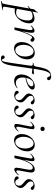

<svg xmlns="http://www.w3.org/2000/svg" viewBox="1314 -2142 1041 3832"><g transform="rotate(90 1834.0 -225.5)"><path d="M-59 263Q-37 259 -26 252.5Q-15 246 -9.5 231.5Q-4 217 2 185L104 -386Q104 -388 118 -400.5Q132 -413 143 -427Q154 -441 157 -459Q158 -463 163.5 -462Q169 -461 168 -457L55 178Q52 195 52 205Q52 224 61 232Q70 240 90 240Q95 240 113 238H114Q117 238 118 243Q119 248 115 249L-57 275Q-61 276 -62 270Q-63 264 -59 263ZM57 -8 67 -60Q91 -45 115.5 -36Q140 -27 173 -27Q236 -27 274 -80Q312 -133 323 -220Q326 -241 326 -261Q326 -357 243 -357Q200 -357 155 -333Q110 -309 42 -256L40 -255Q37 -255 34.5 -259.5Q32 -264 35 -265Q177 -393 285 -393Q333 -393 358 -366.5Q383 -340 383 -289Q383 -273 380 -253Q371 -186 335 -127.5Q299 -69 248 -34Q197 1 145 1Q112 1 95.5 -1Q79 -3 57 -8Z M696 -395Q715 -395 733 -381Q751 -367 751 -348Q751 -333 741.5 -323.5Q732 -314 718 -314Q707 -314 700.5 -318.5Q694 -323 687 -333Q683 -338 678 -342.5Q673 -347 667 -347Q645 -347 614.5 -289Q584 -231 557 -150Q530 -69 518 -7L508 -8Q523 -88 554 -179Q585 -270 623 -332.5Q661 -395 696 -395ZM464 2 469 -21 479 -74 512 -259Q518 -292 518 -311Q518 -356 494 -356Q472 -356 433 -319L431 -318Q428 -318 426 -321.5Q424 -325 425 -327Q456 -361 482 -378Q508 -395 533 -395Q553 -395 562.5 -382Q572 -369 572 -338Q572 -311 563 -261L518 -7Q515 8 486 8Q473 8 468.5 6.5Q464 5 464 2Z M757 -138Q757 -169 762 -193Q773 -251 804 -298Q835 -345 879 -372Q923 -399 972 -399Q1034 -399 1068 -357.5Q1102 -316 1102 -250Q1102 -222 1096 -193Q1084 -132 1051 -84.5Q1018 -37 973.5 -11.5Q929 14 883 14Q824 14 790.5 -28Q757 -70 757 -138ZM1040 -149Q1045 -173 1045 -207Q1045 -276 1018.5 -325.5Q992 -375 943 -375Q900 -375 865.5 -337Q831 -299 818 -236Q812 -208 812 -176Q812 -108 840 -59.5Q868 -11 918 -11Q960 -11 994 -48Q1028 -85 1040 -149Z M1024 237Q1024 222 1034 211.5Q1044 201 1060 201Q1075 201 1082 209Q1089 217 1094 232Q1098 245 1102.5 251Q1107 257 1117 257Q1129 257 1137.5 241.5Q1146 226 1155 182Q1164 138 1177 47L1228 -306Q1230 -326 1230 -332Q1230 -351 1219 -356Q1208 -361 1173 -361Q1170 -361 1170 -366Q1170 -368 1171.5 -370.5Q1173 -373 1174 -373Q1209 -373 1224.5 -383Q1240 -393 1244 -418Q1264 -541 1288.5 -606.5Q1313 -672 1349.5 -699Q1386 -726 1446 -726Q1481 -726 1500.5 -710.5Q1520 -695 1518 -674Q1515 -659 1505.5 -652Q1496 -645 1483 -645Q1469 -645 1463 -653Q1457 -661 1449 -678Q1443 -694 1436 -702.5Q1429 -711 1415 -711Q1376 -711 1348 -643Q1320 -575 1300 -439L1233 21Q1219 118 1200.5 172.5Q1182 227 1155.5 251Q1129 275 1087 275Q1056 275 1040 264Q1024 253 1024 237ZM1258 -353 1260 -376Q1286 -376 1358 -381L1394 -383Q1401 -383 1401 -376Q1401 -368 1389 -354.5Q1377 -341 1367 -342Q1359 -343 1325.5 -348Q1292 -353 1258 -353Z M1404 -133Q1404 -155 1409 -185Q1418 -236 1451 -285.5Q1484 -335 1533.5 -367Q1583 -399 1637 -399Q1673 -399 1691.5 -384.5Q1710 -370 1705 -345Q1699 -314 1661.5 -285.5Q1624 -257 1566.5 -237.5Q1509 -218 1445 -211L1447 -224Q1527 -235 1578 -260Q1629 -285 1638 -324Q1640 -334 1640 -338Q1640 -355 1626 -363.5Q1612 -372 1593 -372Q1545 -372 1513 -329Q1481 -286 1470 -218Q1464 -187 1464 -159Q1464 -97 1491.5 -59.5Q1519 -22 1570 -22Q1627 -22 1671 -55H1673Q1676 -55 1678.5 -52Q1681 -49 1678 -46Q1608 12 1532 12Q1469 12 1436.5 -28.5Q1404 -69 1404 -133Z M1730 -45Q1730 -61 1739.5 -70Q1749 -79 1761 -79Q1770 -79 1775.5 -73Q1781 -67 1789 -53Q1801 -33 1813.5 -22Q1826 -11 1851 -11Q1906 -11 1915 -72Q1916 -77 1916 -85Q1916 -114 1900 -135Q1884 -156 1850 -184Q1817 -211 1800.5 -231.5Q1784 -252 1784 -281Q1784 -286 1786 -298Q1795 -343 1833.5 -369.5Q1872 -396 1919 -396Q1955 -396 1979 -381.5Q2003 -367 2000 -346Q1997 -333 1988.5 -326Q1980 -319 1969 -319Q1958 -319 1950.5 -325Q1943 -331 1934 -343Q1923 -359 1912.5 -366.5Q1902 -374 1883 -374Q1859 -374 1844.5 -360.5Q1830 -347 1830 -321Q1830 -294 1846 -273Q1862 -252 1894 -224Q1928 -194 1945 -171.5Q1962 -149 1962 -119Q1962 -88 1943 -57.5Q1924 -27 1891.5 -8Q1859 11 1821 11Q1784 11 1757 -5Q1730 -21 1730 -45Z M2026 -45Q2026 -61 2035.5 -70Q2045 -79 2057 -79Q2066 -79 2071.5 -73Q2077 -67 2085 -53Q2097 -33 2109.5 -22Q2122 -11 2147 -11Q2202 -11 2211 -72Q2212 -77 2212 -85Q2212 -114 2196 -135Q2180 -156 2146 -184Q2113 -211 2096.5 -231.5Q2080 -252 2080 -281Q2080 -286 2082 -298Q2091 -343 2129.5 -369.5Q2168 -396 2215 -396Q2251 -396 2275 -381.5Q2299 -367 2296 -346Q2293 -333 2284.5 -326Q2276 -319 2265 -319Q2254 -319 2246.5 -325Q2239 -331 2230 -343Q2219 -359 2208.5 -366.5Q2198 -374 2179 -374Q2155 -374 2140.5 -360.5Q2126 -347 2126 -321Q2126 -294 2142 -273Q2158 -252 2190 -224Q2224 -194 2241 -171.5Q2258 -149 2258 -119Q2258 -88 2239 -57.5Q2220 -27 2187.5 -8Q2155 11 2117 11Q2080 11 2053 -5Q2026 -21 2026 -45Z M2391 -36Q2391 -51 2398 -89L2439 -297Q2442 -312 2442 -324Q2442 -339 2436.5 -347.5Q2431 -356 2422 -356Q2410 -356 2391.5 -344Q2373 -332 2353 -310Q2352 -309 2350 -309Q2347 -309 2344.5 -312.5Q2342 -316 2345 -318Q2380 -358 2408 -376.5Q2436 -395 2461 -395Q2479 -395 2487.5 -385Q2496 -375 2496 -352Q2496 -338 2489 -299L2449 -89Q2446 -73 2446 -62Q2446 -31 2465 -31Q2489 -31 2533 -75Q2535 -77 2537 -77Q2540 -77 2542 -73.5Q2544 -70 2541 -67Q2507 -28 2480 -9.5Q2453 9 2427 9Q2409 9 2400 -1.5Q2391 -12 2391 -36ZM2447 -556Q2447 -575 2458.5 -586Q2470 -597 2490 -597Q2510 -597 2521 -586Q2532 -575 2532 -556Q2532 -536 2521 -524.5Q2510 -513 2490 -513Q2470 -513 2458.5 -524.5Q2447 -536 2447 -556Z M2593 -138Q2593 -169 2598 -193Q2609 -251 2640 -298Q2671 -345 2715 -372Q2759 -399 2808 -399Q2870 -399 2904 -357.5Q2938 -316 2938 -250Q2938 -222 2932 -193Q2920 -132 2887 -84.5Q2854 -37 2809.5 -11.5Q2765 14 2719 14Q2660 14 2626.5 -28Q2593 -70 2593 -138ZM2876 -149Q2881 -173 2881 -207Q2881 -276 2854.5 -325.5Q2828 -375 2779 -375Q2736 -375 2701.5 -337Q2667 -299 2654 -236Q2648 -208 2648 -176Q2648 -108 2676 -59.5Q2704 -11 2754 -11Q2796 -11 2830 -48Q2864 -85 2876 -149Z M3265 -36Q3265 -56 3271 -89L3300 -248Q3306 -280 3306 -302Q3306 -360 3263 -360Q3230 -360 3194.5 -318Q3159 -276 3128 -196Q3097 -116 3077 -7L3065 -8Q3085 -124 3120.5 -212.5Q3156 -301 3201.5 -350Q3247 -399 3296 -399Q3329 -399 3345 -381Q3361 -363 3361 -325Q3361 -307 3354 -267L3321 -89Q3318 -74 3318 -63Q3318 -31 3338 -31Q3360 -31 3404 -77Q3406 -79 3407 -79Q3410 -79 3412.5 -75.5Q3415 -72 3412 -69Q3378 -29 3351.5 -10Q3325 9 3300 9Q3282 9 3273.5 -1.5Q3265 -12 3265 -36ZM3022 2 3026 -21Q3032 -45 3037 -74L3078 -297Q3081 -312 3081 -324Q3081 -356 3061 -356Q3049 -356 3030.5 -344Q3012 -332 2992 -310Q2991 -309 2989 -309Q2986 -309 2983.5 -312.5Q2981 -316 2984 -318Q3018 -357 3046.5 -376Q3075 -395 3101 -395Q3118 -395 3126 -384.5Q3134 -374 3134 -351Q3134 -325 3129 -299L3077 -7Q3076 0 3067.5 4Q3059 8 3045 8Q3031 8 3026.5 6.5Q3022 5 3022 2Z M3438 -45Q3438 -61 3447.5 -70Q3457 -79 3469 -79Q3478 -79 3483.5 -73Q3489 -67 3497 -53Q3509 -33 3521.5 -22Q3534 -11 3559 -11Q3614 -11 3623 -72Q3624 -77 3624 -85Q3624 -114 3608 -135Q3592 -156 3558 -184Q3525 -211 3508.5 -231.5Q3492 -252 3492 -281Q3492 -286 3494 -298Q3503 -343 3541.5 -369.5Q3580 -396 3627 -396Q3663 -396 3687 -381.5Q3711 -367 3708 -346Q3705 -333 3696.5 -326Q3688 -319 3677 -319Q3666 -319 3658.5 -325Q3651 -331 3642 -343Q3631 -359 3620.5 -366.5Q3610 -374 3591 -374Q3567 -374 3552.5 -360.5Q3538 -347 3538 -321Q3538 -294 3554 -273Q3570 -252 3602 -224Q3636 -194 3653 -171.5Q3670 -149 3670 -119Q3670 -88 3651 -57.5Q3632 -27 3599.5 -8Q3567 11 3529 11Q3492 11 3465 -5Q3438 -21 3438 -45Z"/></g></svg>

Font: Cormorant Garamond
Style: Italic
Weight: 400
Italic angle: -10°
Designer: Christian Thalmann (Catharsis Fonts)
Foundry: Catharsis Fonts
Version: Version 4.000